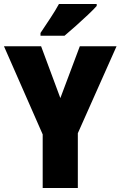

<svg xmlns="http://www.w3.org/2000/svg" viewBox="-20 -947 607 967"><path d="M284 -453 382 -714H567L372 -276V0H195V-270L0 -714H187ZM467 -917Q451 -899 422.5 -872Q394 -845 362.5 -817Q331 -789 305 -767H184V-781Q208 -817 233.5 -855.5Q259 -894 277 -927H467Z"/></svg>

Font: Noto Sans Telugu Condensed Black
Style: Regular
Weight: 900
Width: 3
Designer: Jelle Bosma - Monotype Design Team
Foundry: Monotype Imaging Inc.
Version: Version 2.005; ttfautohint (v1.8.4.7-5d5b)